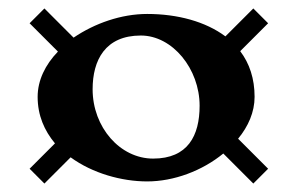

<svg xmlns="http://www.w3.org/2000/svg" viewBox="-20 -497 704 454"><path d="M328 -68C391 -68 458 -93 508 -134L579 -63L614 -98L543 -169C567 -198 582 -232 582 -268C582 -311 570 -347 548 -376L614 -442L579 -477L513 -411C466 -446 400 -464 328 -464C267 -464 204 -442 154 -408L85 -477L50 -442L117 -375C87 -344 69 -307 69 -268C69 -224 85 -188 110 -158L50 -98L85 -63L147 -125C199 -87 268 -68 328 -68ZM342 -122C264 -122 199 -196 199 -286C199 -355 229 -413 313 -413C388 -413 452 -334 452 -247C452 -176 424 -122 342 -122Z"/></svg>

Font: Coconat
Style: Bold
Weight: 900
Width: 8
Designer: Sara Lavazza
Foundry: Collletttivo
Version: Version 1.000;Glyphs 3.2 (3217)